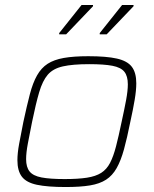

<svg xmlns="http://www.w3.org/2000/svg" viewBox="-20 -744 620 772"><path d="M244 8Q171 8 128.5 -1Q86 -10 68 -33.5Q50 -57 50 -100Q50 -128 57 -166Q64 -204 74 -254Q88 -319 100 -365Q112 -411 129 -441Q146 -471 171.5 -487.5Q197 -504 236.5 -511Q276 -518 335 -518Q408 -518 450 -508.5Q492 -499 510 -475.5Q528 -452 528 -409Q528 -381 521.5 -342.5Q515 -304 504 -254Q491 -189 478.5 -143.5Q466 -98 449 -68Q432 -38 406.5 -21.5Q381 -5 342 1.5Q303 8 244 8ZM240 -24Q294 -24 329.5 -29.5Q365 -35 387 -49Q409 -63 422.5 -89Q436 -115 446.5 -155.5Q457 -196 469 -254Q480 -304 487 -341.5Q494 -379 494 -405Q494 -438 480 -455.5Q466 -473 432 -479.5Q398 -486 339 -486Q272 -486 232.5 -477Q193 -468 172 -443.5Q151 -419 137.5 -373Q124 -327 109 -254Q99 -204 92 -167Q85 -130 85 -104Q85 -72 99 -54.5Q113 -37 147 -30.5Q181 -24 240 -24ZM381 -606V-611L471 -724H517V-719L409 -606ZM218 -606V-611L308 -724H354V-719L246 -606Z"/></svg>

Font: Saira Thin
Style: Italic
Weight: 100
Italic angle: -12°
Designer: Hector Gatti with collaboration of the Omnibus-Type team
Foundry: Omnibus-Type
Version: Version 1.101